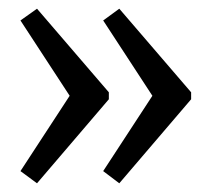

<svg xmlns="http://www.w3.org/2000/svg" viewBox="-20 -461 459 441"><path d="M254 -441 419 -249V-233L254 -40L217 -68L330 -241L217 -414ZM65 -441 230 -249V-233L65 -40L27 -68L140 -241L27 -414Z"/></svg>

Font: Piazzolla Medium
Style: Regular
Weight: 500
Designer: Juan Pablo del Peral
Foundry: Huerta Tipografica
Version: Version 1.330